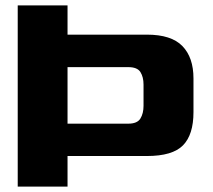

<svg xmlns="http://www.w3.org/2000/svg" viewBox="-20 -695 792 715"><path d="M46 0V-675H231.5V-566H527Q618 -566 659.2 -523.5Q700.5 -481 700.5 -403V-277.5Q700.5 -193.5 661.5 -153.8Q622.5 -114 527 -114H231.5V0ZM231.5 -234.5H458Q491 -234.5 502.8 -253.5Q514.5 -272.5 514.5 -301V-380Q514.5 -408 503 -426.5Q491.5 -445 458 -445H231.5Z"/></svg>

Font: Anybody ExtraExpanded Regular
Style: Bold
Weight: 700
Width: 8
Designer: Tyler Finck
Foundry: Etcetera Type Company
Version: Version 1.010; ttfautohint (v1.8.3) -l 8 -r 50 -G 200 -x 14 